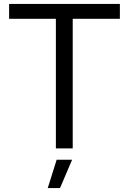

<svg xmlns="http://www.w3.org/2000/svg" viewBox="-20 -749 650 969"><path d="M262 0V-654H26V-729H585V-654H347V0ZM221 200 266 57H344L283 200Z"/></svg>

Font: Mona Sans
Style: Regular
Weight: 400
Designer: Deni Anggara
Foundry: GitHub
Version: Version 2.000;Glyphs 3.2.3 (3260)